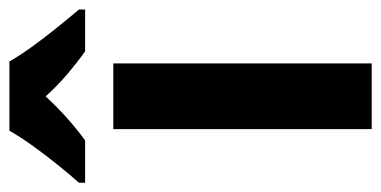

<svg xmlns="http://www.w3.org/2000/svg" viewBox="-265 -586 806 406"><g transform="rotate(-90 138.0 -383.0)"><path d="M207 0H67.9V-546.4H207ZM210.9 -766.1Q223.6 -744.1 242.4 -718Q261.2 -691.9 282 -666.3Q302.7 -640.6 320.8 -619.1V-606H232.4Q210.4 -621.6 185.5 -642.6Q160.6 -663.6 137.2 -689.5Q113.3 -663.6 88.9 -642.1Q64.5 -620.6 43.9 -606H-45.4V-619.1Q-28.3 -638.2 -7.1 -664.6Q14.2 -690.9 33.7 -718.3Q53.2 -745.6 64.5 -766.1Z"/></g></svg>

Font: Open Sans SemiCondensed
Style: Bold
Weight: 700
Width: 4
Designer: Monotype Design Team
Foundry: Monotype Imaging Inc.
Version: Version 3.003